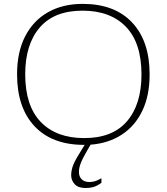

<svg xmlns="http://www.w3.org/2000/svg" viewBox="-20 -737 860 990"><path d="M428.5 41Q405.5 80.5 396.2 104.8Q387 129 387 149.5Q387 173.5 401.2 187.5Q415.5 201.5 441 201.5Q456 201.5 469.5 197.5Q483 193.5 503 182V205.5Q479.5 222.5 461.2 227.5Q443 232.5 421.5 232.5Q383.5 232.5 365.2 212.8Q347 193 347 167Q347 146.5 354 123.8Q361 101 385 61.5L416.5 10Q415 10 413.5 10Q248.5 10 158.2 -86Q68 -182 68 -353.5Q68 -469 110 -550.2Q152 -631.5 228 -674.2Q304 -717 406 -717Q571 -717 661.2 -621Q751.5 -525 751.5 -353.5Q751.5 -244.5 714 -166Q676.5 -87.5 608 -42.8Q539.5 2 447 9ZM414 -25Q560.5 -25 635 -112Q709.5 -199 709.5 -353Q709.5 -516 629.2 -599Q549 -682 405.5 -682Q259.5 -682 184.8 -595Q110 -508 110 -354Q110 -191.5 190.2 -108.2Q270.5 -25 414 -25Z"/></svg>

Font: Newsreader 6pt ExtraLight
Style: Regular
Weight: 275
Designer: Hugues Gentile
Foundry: Production Type
Version: Version 1.003; ttfautohint (v1.8.3)